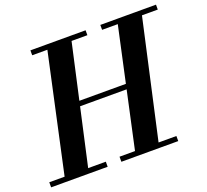

<svg xmlns="http://www.w3.org/2000/svg" viewBox="-138 -910 1149 1066"><g transform="rotate(-20 437.0 -377.0)"><path d="M490 0 654 -754H797L629 0ZM-10 0V-30H324V0ZM405 0V-30H741V0ZM74 0 238 -754H381L213 0ZM250 -368V-398H614V-368ZM142 -725V-754H468V-725ZM555 -725V-754H884V-725Z"/></g></svg>

Font: Libre Bodoni SemiBold
Style: Italic
Weight: 600
Italic angle: -13°
Version: Version 2.003